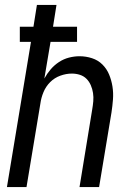

<svg xmlns="http://www.w3.org/2000/svg" viewBox="-20 -755 540 775"><path d="M8 0 105 -586H60V-647H115L129 -735H208L194 -647H291V-586H184L159 -438Q170 -458 184.5 -475Q199 -492 218 -504.5Q237 -517 258.5 -522.5Q280 -528 301 -528Q327 -528 351.5 -520Q376 -512 393.5 -494.5Q411 -477 420.5 -454Q430 -431 434 -405.5Q438 -380 436 -353.5Q434 -327 430 -301L380 0H301L352 -312Q355 -329 356.5 -346Q358 -363 355.5 -379.5Q353 -396 346.5 -411Q340 -426 329 -437Q318 -448 302.5 -453Q287 -458 270 -458Q247 -458 223.5 -449.5Q200 -441 182.5 -423.5Q165 -406 155.5 -383Q146 -360 143 -337L87 0Z"/></svg>

Font: Iosevka
Style: Italic
Weight: 400
Italic angle: -9°
Monospace: yes
Designer: Belleve Invis
Foundry: Belleve Invis
Version: Version 32.5.0; ttfautohint (v1.8.4)